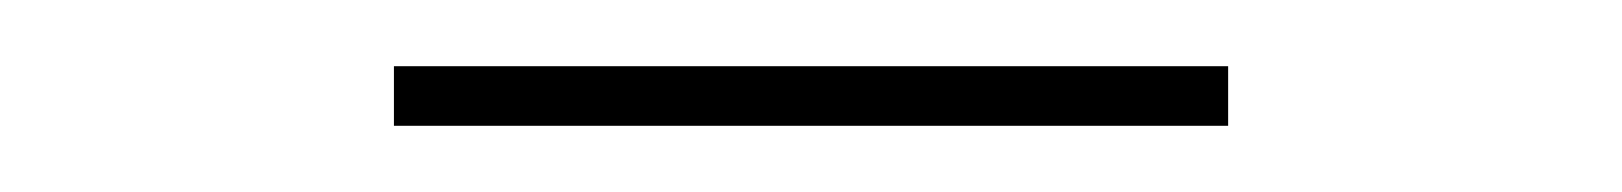

<svg xmlns="http://www.w3.org/2000/svg" viewBox="-20 -369 490 58"><path d="M99 -331V-349H351V-331Z"/></svg>

Font: Zed Sans Thin Extended
Style: Regular
Weight: 100
Width: 7
Designer: Belleve Invis
Foundry: Belleve Invis
Version: Version 1.0.0; ttfautohint (v1.8.4)